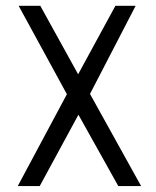

<svg xmlns="http://www.w3.org/2000/svg" viewBox="-20 -629 528 649"><path d="M206.1 -310.5 43 -609.4H116.2L244.1 -377.9L370.1 -609.4H438.5L284.2 -311.5L457 0H379.9L245.1 -241.2L114.3 0H40Z"/></svg>

Font: Libre Barcode EAN13 Text
Style: Regular
Weight: 400
Version: Version 1.008; ttfautohint (v1.8.3)